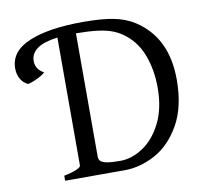

<svg xmlns="http://www.w3.org/2000/svg" viewBox="-73 -710 850 789"><g transform="rotate(-10 352.5 -315.0)"><path d="M535.2 -586.9Q660.6 -506.3 660.6 -330.1Q660.6 -215.8 618.2 -141.6Q575.7 -67.4 512.5 -33.7Q449.2 0 385.3 0H136.7V-21Q168.9 -27.3 188.2 -35.6Q207.5 -43.9 207.5 -50.8V-585Q94.7 -570.8 94.7 -505.9Q94.7 -488.8 104 -475.1Q113.3 -461.4 128.4 -454.1Q127 -450.2 114.3 -442.4Q101.6 -434.6 85.2 -427.5Q68.8 -420.4 56.2 -418Q37.6 -425.8 26.1 -444.8Q14.6 -463.9 14.6 -489.7Q14.6 -561 96.7 -595.5Q178.7 -629.9 321.3 -629.9Q400.9 -629.9 449.7 -620.1Q498.5 -610.4 535.2 -586.9ZM285.6 -75.2Q285.6 -64.5 290.5 -57.6Q297.9 -48.8 317.4 -44.9Q336.9 -41 374.5 -41Q422.4 -41 469.2 -71.8Q516.1 -102.5 546.9 -163.6Q577.6 -224.6 577.6 -311Q577.6 -381.8 556.2 -441.9Q534.7 -502 489.7 -538.6Q465.8 -558.1 439.5 -568.6Q413.1 -579.1 377 -583.7Q340.8 -588.4 285.6 -588.9Z"/></g></svg>

Font: David Libre
Style: Regular
Weight: 400
Version: Version 1.000